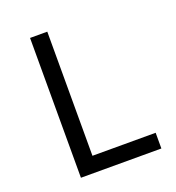

<svg xmlns="http://www.w3.org/2000/svg" viewBox="-132 -836 865 942"><g transform="rotate(-20 300.0 -365.0)"><path d="M130 0V-730H220V-82H550V0Z"/></g></svg>

Font: Tiny
Style: Regular
Weight: 400
Designer: Philipp Nurullin, Konstantin Bulenkov
Foundry: JetBrains
Version: Version 2.251; ttfautohint (v1.8.4.7-5d5b)